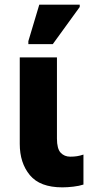

<svg xmlns="http://www.w3.org/2000/svg" viewBox="-20 -796 406 826"><path d="M248 10Q152 10 108.5 -42.5Q65 -95 65 -177V-549H225V-200Q225 -156 241 -139Q257 -122 282 -122Q298 -122 311 -124Q324 -126 339 -131V-2Q321 4 295.5 7Q270 10 248 10ZM102 -606V-619L149 -776H323V-766L207 -606Z"/></svg>

Font: Noto Sans SemiCondensed ExtraBold
Style: Regular
Weight: 800
Width: 4
Designer: Monotype Design Team
Foundry: Monotype Imaging Inc.
Version: Version 2.013; ttfautohint (v1.8.4.7-5d5b)